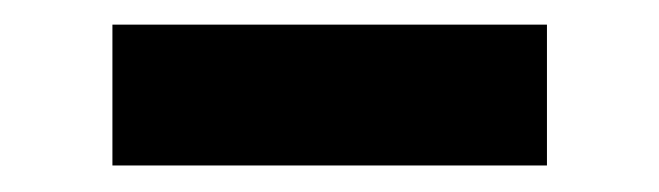

<svg xmlns="http://www.w3.org/2000/svg" viewBox="-20 -358 522 152"><path d="M69 -227V-338.5H413V-227Z"/></svg>

Font: Encode Sans SC SemiExpanded SemiBold
Style: Regular
Weight: 600
Width: 6
Designer: Multiple Designers
Foundry: Impallari Type
Version: Version 3.002